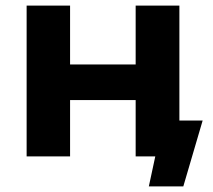

<svg xmlns="http://www.w3.org/2000/svg" viewBox="-20 -558 761 685"><path d="M703 -128 634 107H511L534 0H464V-201H230V0H75V-538H230V-328H464V-538H620V-128Z"/></svg>

Font: CMG Sans
Style: Bold
Weight: 700
Designer: Julieta Ulanovsky
Foundry: Julieta Ulanovsky
Version: Version 7.200